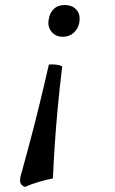

<svg xmlns="http://www.w3.org/2000/svg" viewBox="-20 -487 456 762"><path d="M80 255Q64 250 60.5 237Q57 224 66 197Q80 147 99 75.5Q118 4 137.5 -76Q157 -156 174 -231Q188 -232 202 -230.5Q216 -229 227 -224Q216 -133 209 -57.5Q202 18 197.5 85.5Q193 153 190 221Q164 226 132 235.5Q100 245 80 255ZM236 -467Q268 -467 284.5 -447Q301 -427 294 -394Q289 -371 271.5 -356Q254 -341 229 -341Q210 -341 196.5 -350Q183 -359 176 -375Q169 -391 174 -413Q178 -437 194 -452Q210 -467 236 -467Z"/></svg>

Font: Vollkorn Medium
Style: Italic
Weight: 500
Italic angle: -11°
Designer: Friedrich Althausen
Foundry: Friedrich Althausen
Version: Version 5.000